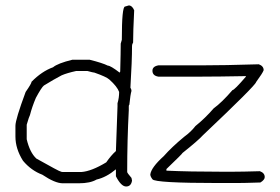

<svg xmlns="http://www.w3.org/2000/svg" viewBox="-20 -680 1017 698"><path d="M448.2 -660.2Q460.4 -660.2 467.8 -642.6Q463.9 -564.9 463.9 -525.4Q460 -519 460 -513.7Q460 -458.5 454.1 -361.3Q458 -355 458 -349.6Q454.1 -336.9 450.2 -298.8Q448.2 -298.8 448.2 -293V-279.3Q442.4 -170.9 442.4 -54.7Q442.4 -51.3 458 -33.2L460 -23.4Q456.5 -2 438.5 -2Q420.4 -2 401.4 -39.1V-64.5Q366.2 -35.2 331.1 -27.3Q308.1 -13.7 266.6 -13.7H208Q180.2 -13.7 133.8 -44.9Q93.3 -60.1 63.5 -95.7Q36.1 -139.2 36.1 -183.6V-222.7Q36.1 -245.6 73.2 -345.7Q94.7 -376.5 94.7 -382.8Q132.3 -420.9 172.9 -435.5Q189.5 -449.7 243.2 -462.9H305.7Q352.5 -451.2 372.1 -441.4Q381.8 -441.4 415 -416L417 -419.9Q418.9 -490.2 418.9 -521.5Q418.9 -522.5 422.9 -535.2Q422.9 -656.2 434.6 -656.2ZM77.1 -226.6V-173.8Q88.4 -125.5 112.3 -103.5Q195.8 -56.6 200.2 -56.6Q203.6 -54.7 208 -54.7H276.4Q313 -57.6 366.2 -89.8Q383.8 -115.2 401.4 -130.9Q407.2 -283.2 407.2 -293V-304.7Q413.1 -324.2 413.1 -345.7Q406.2 -365.2 377.9 -390.6Q366.7 -400.9 323.2 -416Q319.3 -416 297.9 -421.9H256.8Q223.6 -414.6 204.1 -406.2Q175.3 -391.1 139.6 -369.1Q130.9 -362.3 110.4 -324.2Q96.7 -292 88.9 -261.7Q85.9 -256.8 77.1 -226.6ZM920.9 -446.3Q938.5 -439.9 938.5 -424.8Q935.1 -414.6 911.1 -381.8Q909.7 -370.1 717.8 -188.5Q700.7 -169.4 643.6 -124Q643.6 -121.6 585 -65.4V-59.6Q668 -55.7 788.1 -55.7H825.2Q860.8 -55.7 924.8 -57.6Q942.4 -51.3 942.4 -36.1Q942.4 -26.4 926.8 -16.6Q867.2 -14.6 838.9 -14.6H776.4Q543 -14.6 534.2 -28.3Q526.4 -38.6 526.4 -45.9Q529.8 -71.3 575.2 -112.3Q604.5 -145.5 649.4 -182.6Q674.3 -200.7 690.4 -221.7Q726.1 -250.5 756.8 -286.1Q786.1 -307.1 825.2 -352.5Q832 -352.5 874 -401.4V-403.3Q772.5 -401.4 713.9 -401.4H555.7Q534.2 -404.8 534.2 -422.9Q534.2 -438.5 555.7 -442.4H710Q794.4 -442.4 920.9 -446.3Z"/></svg>

Font: CEF Fonts CJK
Style: Regular
Weight: 400
Designer: PartyBoss (派对大魔王)
Version: Release 2.25